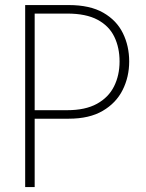

<svg xmlns="http://www.w3.org/2000/svg" viewBox="-20 -758 590 778"><path d="M120.5 0H82V-737.5H258.5Q344.5 -737.5 398.5 -706.5Q452.5 -675.5 478 -623.5Q503.5 -571.5 503.5 -509Q503.5 -446.5 477 -393.5Q450.5 -340.5 396.2 -308.8Q342 -277 258.5 -277H120.5ZM120.5 -292.5 103 -311.5H252Q326 -311.5 373 -337.5Q420 -363.5 442.2 -408.2Q464.5 -453 464.5 -509Q464.5 -565 443.2 -609Q422 -653 375.2 -678Q328.5 -703 252 -703H103L120.5 -724Z"/></svg>

Font: Epilogue ExtraLight
Style: Regular
Weight: 250
Designer: Tyler Finck
Foundry: Etcetera Type Co
Version: Version 2.112